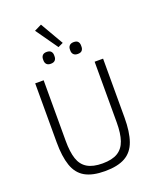

<svg xmlns="http://www.w3.org/2000/svg" viewBox="-188 -1161 1043 1281"><g transform="rotate(-20 334.0 -520.5)"><path d="M93 -698H153V-267Q153 -189 169.5 -139.5Q186 -90 226 -66Q266 -42 334 -42Q402 -42 441.5 -66Q481 -90 498 -139.5Q515 -189 515 -267V-698H575V-280Q575 -178 552 -113Q529 -48 475.5 -18Q422 12 332 12Q243 12 190.5 -18Q138 -48 115.5 -113Q93 -178 93 -280ZM322 -872 212 -1028 263 -1053 358 -889ZM236 -785Q216 -785 206.5 -795.5Q197 -806 197 -822V-832Q197 -848 206.5 -858.5Q216 -869 236 -869Q257 -869 266.5 -858.5Q276 -848 276 -832V-822Q276 -806 266.5 -795.5Q257 -785 236 -785ZM428 -785Q408 -785 398 -795.5Q388 -806 388 -822V-832Q388 -848 398 -858.5Q408 -869 428 -869Q449 -869 458 -858.5Q467 -848 467 -832V-822Q467 -806 458 -795.5Q449 -785 428 -785Z"/></g></svg>

Font: IBM Plex Sans Light
Style: Regular
Weight: 300
Designer: Mike Abbink, Paul van der Laan, Pieter van Rosmalen
Foundry: Bold Monday
Version: Version 3.201